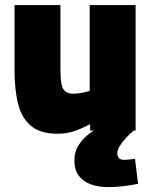

<svg xmlns="http://www.w3.org/2000/svg" viewBox="-20 -523 606 769"><path d="M414.1 226.4Q375 226.4 344.2 215.5Q313.5 204.5 295.7 181.1Q277.9 157.6 277.9 119.3Q277.9 86.4 293.6 60.6Q309.3 34.9 333 16Q356.8 -2.9 381 -13.9L516.7 -1.1Q499.4 13.3 484.2 29.8Q469 46.2 459.4 62Q449.9 77.7 449.9 90.7Q449.9 103 456.2 110.1Q462.6 117.2 476.3 117.2Q485.6 117.2 498.6 115.7Q511.7 114.2 520.6 113.2L533.1 213.2Q511.3 217.6 479.8 222Q448.2 226.4 414.1 226.4ZM209.9 12.6Q143.5 12.6 106.1 -17.2Q68.6 -47 53.4 -103.8Q38.2 -160.7 38.2 -241.3V-502.8H222V-248.7Q222 -211.5 225.7 -189.3Q229.4 -167.1 240.8 -157.5Q252.2 -147.8 274.2 -147.8Q290.8 -147.8 309.7 -151.6Q328.7 -155.4 339.3 -159.2V-502.8H523.1V0H340.9V-25.8Q303.1 -5.9 274.2 3.3Q245.4 12.6 209.9 12.6Z"/></svg>

Font: Titillium Web SemiBold
Style: Regular
Weight: 600
Designer: Mohamed Gaber, Accademia di Belle Arti di Urbino
Foundry: Kief Type Foundry, Accademia di Belle Arti di Urbino
Version: Version 3.000; ttfautohint (v1.8.4)